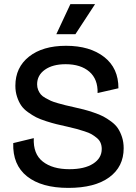

<svg xmlns="http://www.w3.org/2000/svg" viewBox="-20 -894 657 927"><path d="M344.2 -729H252L319.8 -874H439ZM310.1 13.2Q180.7 13.2 110.6 -42.5Q40.5 -98.1 43.9 -203.1L143.1 -227.1Q139.6 -150.9 186.5 -114Q233.4 -77.1 314.9 -77.1Q388.2 -77.1 429.7 -103.8Q471.2 -130.4 471.2 -174.8Q471.2 -190.9 465.6 -204.3Q460 -217.8 447.5 -228Q435.1 -238.3 422.6 -245.6Q410.2 -252.9 387.9 -260Q365.7 -267.1 349.9 -271.5Q334 -275.9 306.2 -282.2Q273.4 -289.6 253.2 -294.4Q232.9 -299.3 203.1 -308.8Q173.3 -318.4 155 -327.6Q136.7 -336.9 115.5 -352.1Q94.2 -367.2 82.3 -384.8Q70.3 -402.3 62.3 -426.8Q54.2 -451.2 54.2 -480Q54.2 -568.4 120.1 -620.6Q186 -672.9 298.8 -672.9Q413.6 -672.9 482.9 -618.9Q552.2 -564.9 551.8 -467.8L451.2 -444.8Q453.1 -511.7 411.4 -547.9Q369.6 -584 296.9 -584Q234.4 -584 196.8 -557.4Q159.2 -530.8 159.2 -486.8Q159.2 -472.2 164.3 -459.7Q169.4 -447.3 177 -438.2Q184.6 -429.2 199.2 -420.9Q213.9 -412.6 225.8 -407.2Q237.8 -401.9 259.3 -395.8Q280.8 -389.6 294.9 -386.2Q309.1 -382.8 335 -377Q365.7 -370.1 384.8 -365.2Q403.8 -360.4 432.1 -350.8Q460.4 -341.3 478.5 -331.8Q496.6 -322.3 517.1 -307.1Q537.6 -292 549.3 -274.4Q561 -256.8 569.1 -232.2Q577.1 -207.5 577.1 -178.2Q577.1 -88.9 507.3 -37.8Q437.5 13.2 310.1 13.2Z"/></svg>

Font: Bricolage Grotesque Medium
Style: Regular
Weight: 500
Designer: Mathieu Triay
Foundry: Atelier Triay
Version: Version 1.000;gftools[0.9.30]